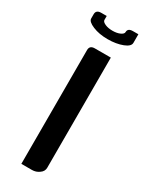

<svg xmlns="http://www.w3.org/2000/svg" viewBox="-152 -581 479 615"><g transform="rotate(30 87.0 -273.5)"><path d="M47.9 0V-420.9Q47.9 -438 66.9 -438H126V-30.8Q126 -17.1 113.8 -8.8Q102.1 0 86.9 0ZM8.8 -515.1V-530.8Q8.8 -546.9 27.8 -546.9H47.9V-532.2Q47.9 -525.4 60.1 -520Q71.3 -515.1 87.4 -515.1Q103 -515.1 114.3 -520Q126 -525.4 126 -532.2Q126 -546.9 145 -546.9H165V-515.1Q165 -502 142.6 -493.2Q118.7 -483.9 87.4 -483.9Q55.7 -483.9 32.2 -493.7Q8.8 -503.4 8.8 -515.1Z"/></g></svg>

Font: Hhenum
Style: Regular
Weight: 400
Designer: T. Christopher White
Version: Version 1.0